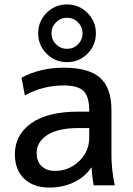

<svg xmlns="http://www.w3.org/2000/svg" viewBox="-20 -835 599 865"><path d="M382 -258H332Q242 -258 193.5 -227Q145 -196 145 -145Q145 -108 167.5 -86.5Q190 -65 227 -65Q290 -65 336 -108.5Q382 -152 382 -215ZM374 -777Q412 -739 412 -685Q412 -631 374 -593Q336 -555 282 -555Q228 -555 190 -593Q152 -631 152 -685Q152 -739 190 -777Q228 -815 282 -815Q336 -815 374 -777ZM331.5 -635.5Q352 -656 352 -685Q352 -714 331.5 -734.5Q311 -755 282 -755Q253 -755 232.5 -734.5Q212 -714 212 -685Q212 -656 232.5 -635.5Q253 -615 282 -615Q311 -615 331.5 -635.5ZM47 -140Q47 -227 120.5 -279.5Q194 -332 332 -332H382V-337Q382 -400 356.5 -425Q331 -450 267 -450Q172 -450 92 -405L77 -485Q161 -530 267 -530Q380 -530 431 -484.5Q482 -439 482 -340V-140Q482 -69 497 0H402Q394 -44 393 -80H391Q363 -38 313.5 -14Q264 10 202 10Q131 10 89 -30Q47 -70 47 -140Z"/></svg>

Font: M PLUS 1p Medium
Style: Regular
Weight: 500
Version: Version 1.062